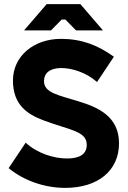

<svg xmlns="http://www.w3.org/2000/svg" viewBox="-20 -902 624 934"><path d="M97 -754H228L280 -807H298L350 -754H481L371 -882H207ZM297 12C458 12 559 -73 559 -205C559 -335 458 -380 362 -409C266 -439 194 -450 194 -507C194 -546 222 -571 278 -571C331 -571 400 -549 452 -503L534 -626C457 -682 376 -713 277 -713C144 -713 43 -629 43 -510C43 -393 112 -346 193 -316C325 -267 402 -264 402 -197C402 -154 370 -131 306 -131C242 -131 161 -156 105 -208L22 -84C95 -24 196 12 297 12Z"/></svg>

Font: Fixel Text Bold
Style: Bold
Weight: 700
Width: 4
Designer: AlfaBravo + MacPaw
Foundry: Kyrylo Tkachov, Marchela Mozhyna, Serhii Makarenko, Maria Weinstein, Zakhar Kryvoshyya
Version: Version 1.211